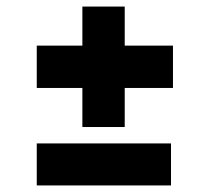

<svg xmlns="http://www.w3.org/2000/svg" viewBox="-20 -613 640 585"><path d="M231 -593H360V-226H231ZM507 -474V-345H92V-474ZM501 -176V-48H92V-176Z"/></svg>

Font: BioRhyme ExtraBold
Style: Regular
Weight: 800
Designer: Aoife Mooney
Foundry: Aoife Mooney Type
Version: Version 1.600;gftools[0.9.33]